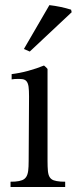

<svg xmlns="http://www.w3.org/2000/svg" viewBox="-20 -745 306 765"><path d="M265.6 -696.3 98.6 -539.6 75.2 -549.8 176.8 -724.6Q222.7 -719.2 263.2 -706.5ZM169.4 -104Q169.4 -79.1 170.9 -63.5Q172.4 -47.9 178 -39.1Q183.6 -30.3 193.8 -26.6Q204.1 -22.9 221.7 -21.5L239.7 -21V0H22V-21L40 -21.5Q57.6 -22.9 68.1 -27.1Q78.6 -31.2 84.5 -40.3Q90.3 -49.3 92.3 -64.5Q94.2 -79.6 94.2 -103.5L95.7 -360.8Q95.7 -385.3 93.8 -399.4Q91.8 -413.6 85.9 -420.9Q80.1 -428.2 68.8 -429.7Q57.6 -431.2 39.1 -430.2L26.4 -428.7V-449.7Q58.6 -453.6 91.8 -462.6Q125 -471.7 155.3 -483.9Q157.2 -482.4 158.7 -481Q160.2 -479.5 161.6 -478.5Q164.1 -476.1 166.3 -473.9Q168.5 -471.7 169.4 -470.2Z"/></svg>

Font: Varendra
Style: Regular
Weight: 400
Designer: Jacob Thomas
Foundry: Bangla Type Foundry
Version: Version 1.008